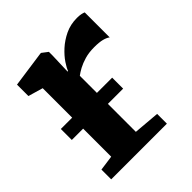

<svg xmlns="http://www.w3.org/2000/svg" viewBox="-161 -672 779 779"><g transform="rotate(-45 229.0 -282.0)"><path d="M33.5 0V-56L98.5 -65V-458L35 -476.5V-542L190.5 -564H195L220.5 -544.5V-522.5L217.5 -434.5H220.5Q225 -447.5 239 -468.5Q253 -489.5 276.2 -510.8Q299.5 -532 330.2 -546.8Q361 -561.5 398.5 -561.5Q412 -561.5 421.5 -559.5Q431 -557.5 436.5 -555V-411.5Q427 -419 409.8 -423.5Q392.5 -428 364 -428Q333 -428 309.2 -421Q285.5 -414 268.5 -404.8Q251.5 -395.5 240.5 -387V-65.5L353 -56V0ZM328 -289V-226H33.5V-289Z"/></g></svg>

Font: Merriweather 28pt
Style: Bold
Weight: 700
Version: Version 2.100